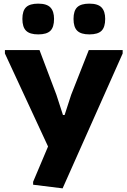

<svg xmlns="http://www.w3.org/2000/svg" viewBox="-20 -815 700 1055"><path d="M162 200V184L244 -10L7 -521V-540H197L290 -294L326 -183H335L371 -294L468 -540H654V-521L324 220ZM190 -626Q144 -626 123.5 -646Q103 -666 103 -711Q103 -756 123.5 -775.5Q144 -795 190 -795Q237 -795 257 -774Q277 -753 277 -711Q277 -666 257 -646Q237 -626 190 -626ZM471 -626Q425 -626 404.5 -646Q384 -666 384 -711Q384 -756 404.5 -775.5Q425 -795 471 -795Q518 -795 538 -774Q558 -753 558 -711Q558 -666 538 -646Q518 -626 471 -626Z"/></svg>

Font: Encode Sans Wide
Style: Bold
Weight: 700
Designer: Pablo Impallari, Andres Torresi
Foundry: Pablo Impallari, Andres Torresi
Version: Version 1.000; ttfautohint (v1.00) -l 8 -r 50 -G 200 -x 14 -